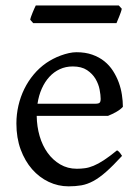

<svg xmlns="http://www.w3.org/2000/svg" viewBox="-20 -657 502 692"><path d="M242.2 -417.5Q216.8 -417.5 195.6 -407.7Q174.3 -397.9 158 -380.1Q141.6 -362.3 130.6 -337.6Q119.6 -313 115.2 -283.2H324.2Q335.4 -283.2 339.1 -286.9Q342.8 -290.5 342.8 -300.8Q342.8 -314 339.1 -333.7Q335.4 -353.5 324.5 -372.3Q313.5 -391.1 293.7 -404.3Q273.9 -417.5 242.2 -417.5ZM422.9 -272Q414.1 -262.2 399.4 -253.9Q384.8 -245.6 369.1 -239.3H112.3Q112.8 -201.2 122.8 -166.7Q132.8 -132.3 151.6 -106.2Q170.4 -80.1 197 -64.5Q223.6 -48.8 256.8 -48.8Q272 -48.8 286.4 -50.8Q300.8 -52.7 317.4 -59.6Q334 -66.4 354.2 -79.6Q374.5 -92.8 401.9 -115.2Q408.2 -111.8 412.8 -105.5Q417.5 -99.1 419.9 -95.2Q387.2 -59.6 362.5 -37.8Q337.9 -16.1 316.2 -4.4Q294.4 7.3 273.2 11Q252 14.6 227.1 14.6Q189.5 14.6 155.5 -1.5Q121.6 -17.6 95.7 -47.1Q69.8 -76.7 54.4 -118.4Q39.1 -160.2 39.1 -211.9Q39.1 -244.6 46.4 -276.4Q53.7 -308.1 67.6 -336.4Q81.5 -364.7 101.6 -388.7Q121.6 -412.6 147 -430.2Q157.7 -437.5 171.1 -444.6Q184.6 -451.7 199.2 -457Q213.9 -462.4 228.3 -465.6Q242.7 -468.8 255.9 -468.8Q287.6 -468.8 312.5 -460Q337.4 -451.2 356 -436.3Q374.5 -421.4 387.2 -401.6Q399.9 -381.8 408 -359.9Q416 -337.9 419.4 -315.2Q422.9 -292.5 422.9 -272ZM418.9 -625.5Q418 -620.1 415.5 -613Q413.1 -606 410.2 -598.9Q407.2 -591.8 404.5 -585Q401.9 -578.1 399.9 -573.7H99.6L88.9 -585.9Q89.8 -591.3 92.3 -598.1Q94.7 -605 97.7 -612.1Q100.6 -619.1 103.5 -625.7Q106.4 -632.3 108.9 -637.2H408.2Z"/></svg>

Font: Gentium Plus Viet
Style: Regular
Weight: 400
Designer: J. Victor Gaultney, Annie Olsen, Iska Routamaa, Becca Hirsbrunner
Foundry: SIL International
Version: Version 5.000